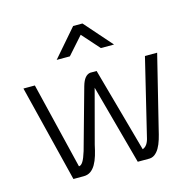

<svg xmlns="http://www.w3.org/2000/svg" viewBox="-107 -847 972 957"><g transform="rotate(-15 379.0 -368.5)"><path d="M352 -737H400L525 -595H457L377 -685L297 -595H229ZM91 -500 199 -54Q210 -54 220 -69.5Q230 -85 241 -121L328 -433Q336 -461 347.5 -474.5Q359 -488 374 -490H407L528 -54Q555 -63 564 -107L659 -500H722L631 -131Q625 -104 617.5 -79.5Q610 -55 599.5 -37Q589 -19 575 -9Q561 1 542 0H488L376 -412L303 -138Q297 -109 289.5 -84Q282 -59 271 -40Q260 -21 245 -10.5Q230 0 209 0H156L32 -500Z"/></g></svg>

Font: Panefresco 250wt
Style: Regular
Weight: 300
Version: Version 1.000